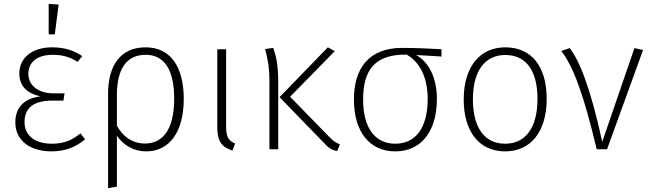

<svg xmlns="http://www.w3.org/2000/svg" viewBox="-20 -779 3394 1002"><path d="M234 -759V-600H266L286 -755ZM252 -532C152 -532 81 -481 81 -395C81 -332 119 -292 191 -276C116 -267 60 -227 60 -140C60 -44 139 11 248 11C326 11 380 -15 424 -52L400 -83C357 -49 319 -29 250 -29C165 -29 108 -70 108 -141C108 -218 157 -254 255 -254H311L317 -292H258C178 -292 128 -335 128 -393C128 -455 174 -493 256 -493C311 -493 349 -479 385 -456L409 -486C371 -512 324 -532 252 -532Z M740 -532C607 -532 544 -435 544 -290V203L590 195V-71C623 -22 677 11 743 11C864 11 939 -90 939 -264C939 -430 870 -532 740 -532ZM737 -30C673 -30 622 -64 590 -123V-283C590 -414 637 -493 740 -493C838 -493 889 -415 889 -264C889 -107 832 -30 737 -30Z M1160 -522H1114V-115C1114 -44 1135 -12 1193 7L1207 -30C1174 -44 1160 -63 1160 -118Z M1727 -512 1691 -532 1439 -272 1662 -42C1690 -12 1707 5 1740 9L1754 -26C1732 -33 1717 -45 1695 -68L1494 -274ZM1406 -529 1363 -523C1375 -482 1386 -433 1386 -355V0H1432V-346C1432 -450 1419 -490 1406 -529Z M2284 -522C2220 -526 2145 -529 2078 -529C1904 -529 1827 -421 1827 -260C1827 -92 1908 11 2043 11C2177 11 2260 -92 2260 -263C2260 -378 2215 -456 2152 -492L2284 -484ZM2212 -263C2212 -109 2147 -29 2043 -29C1938 -29 1875 -110 1875 -260C1875 -412 1935 -495 2098 -494H2103C2166 -457 2212 -382 2212 -263Z M2617 -532C2484 -532 2400 -430 2400 -260C2400 -92 2481 11 2616 11C2750 11 2833 -92 2833 -263C2833 -435 2752 -532 2617 -532ZM2617 -492C2723 -492 2785 -414 2785 -263C2785 -109 2720 -29 2616 -29C2511 -29 2448 -110 2448 -260C2448 -414 2514 -492 2617 -492Z M2953 -528 2909 -513C2971 -434 3026 -287 3094 0H3148L3336 -518L3291 -528L3123 -39C3062 -318 3006 -460 2953 -528Z"/></svg>

Font: Fira Sans ExtraLight
Style: Regular
Weight: 200
Designer: bBox Type GmbH & Carrois Corporate GbR & Edenspiekermann AG
Foundry: bBox Type GmbH & Carrois Corporate GbR & Edenspiekermann AG
Version: Version 4.300;PS 004.300;hotconv 1.0.88;makeotf.lib2.5.64775